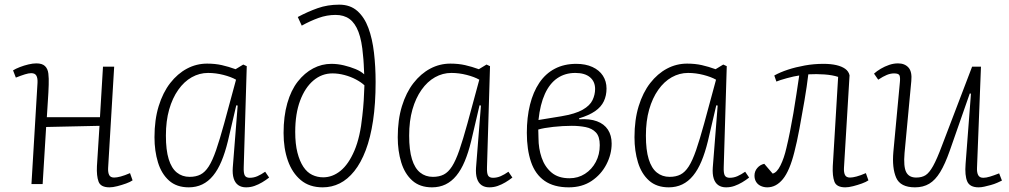

<svg xmlns="http://www.w3.org/2000/svg" viewBox="-20 -790 4332 824"><path d="M407 -250 178 -245 163 0H115L141 -435Q142 -455 136 -465.5Q130 -476 114 -476Q103 -476 87 -471Q71 -466 48 -457L36 -488Q47 -495 65 -502Q83 -509 102 -513.5Q121 -518 136 -518Q161 -518 173 -506.5Q185 -495 187.5 -474.5Q190 -454 189 -426Q188 -393 185.5 -358Q183 -323 181 -287H409L422 -504H470L444 -69Q443 -50 448.5 -39Q454 -28 470 -28Q481 -28 498 -32.5Q515 -37 538 -47L549 -16Q539 -9 521 -2.5Q503 4 483.5 9Q464 14 450 14Q412 14 403 -10.5Q394 -35 396 -77Z M1026 -73Q1025 -47 1030.5 -37Q1036 -27 1052 -27Q1069 -27 1085 -34Q1101 -41 1118 -53L1135 -28Q1121 -17 1105 -7.5Q1089 2 1072 8Q1055 14 1036 14Q1016 14 1002.5 4.5Q989 -5 983 -24Q977 -43 979 -71L1000 -337L994 -338L958 -184Q946 -135 930.5 -98Q915 -61 894.5 -36Q874 -11 848 1.5Q822 14 790 14Q738 14 705.5 -15Q673 -44 658 -93Q643 -142 643 -201Q643 -276 661 -334.5Q679 -393 710.5 -433.5Q742 -474 782.5 -495.5Q823 -517 869 -517Q903 -517 932 -510.5Q961 -504 991 -493L1024 -513L1039 -506ZM794 -31Q821 -31 840.5 -41Q860 -51 876 -76Q892 -101 907.5 -146Q923 -191 942 -260L993 -448Q972 -460 939 -468.5Q906 -477 873 -477Q836 -477 803 -458.5Q770 -440 745 -404.5Q720 -369 706 -320Q692 -271 692 -208Q692 -146 704 -107Q716 -68 739 -49.5Q762 -31 794 -31Z M1258 -717Q1301 -740 1343.5 -755Q1386 -770 1436 -770Q1483 -770 1513.5 -743Q1544 -716 1561 -670Q1578 -624 1585 -564Q1592 -504 1592 -438Q1592 -345 1581 -272Q1570 -199 1549.5 -145Q1529 -91 1500.5 -55.5Q1472 -20 1438 -3Q1404 14 1365 14Q1308 14 1271 -17Q1234 -48 1215.5 -100.5Q1197 -153 1197 -219Q1197 -291 1213 -347Q1229 -403 1258 -440Q1287 -477 1324 -496.5Q1361 -516 1402 -516Q1429 -516 1456 -509.5Q1483 -503 1506 -493.5Q1529 -484 1543 -471Q1542 -494 1541 -514.5Q1540 -535 1538 -552Q1533 -615 1518.5 -653Q1504 -691 1480 -708.5Q1456 -726 1420 -726Q1383 -726 1347 -713Q1311 -700 1275 -680ZM1367 -29Q1407 -29 1441.5 -57Q1476 -85 1501 -143.5Q1526 -202 1535 -293Q1539 -327 1541 -359Q1543 -391 1544 -424Q1530 -437 1507.5 -449Q1485 -461 1458.5 -468Q1432 -475 1407 -475Q1361 -475 1325 -444.5Q1289 -414 1268 -358Q1247 -302 1247 -224Q1247 -172 1256.5 -135Q1266 -98 1282 -74Q1298 -50 1320 -39.5Q1342 -29 1367 -29Z M2070 -73Q2069 -47 2074.5 -37Q2080 -27 2096 -27Q2113 -27 2129 -34Q2145 -41 2162 -53L2179 -28Q2165 -17 2149 -7.5Q2133 2 2116 8Q2099 14 2080 14Q2060 14 2046.5 4.5Q2033 -5 2027 -24Q2021 -43 2023 -71L2044 -337L2038 -338L2002 -184Q1990 -135 1974.5 -98Q1959 -61 1938.5 -36Q1918 -11 1892 1.5Q1866 14 1834 14Q1782 14 1749.5 -15Q1717 -44 1702 -93Q1687 -142 1687 -201Q1687 -276 1705 -334.5Q1723 -393 1754.5 -433.5Q1786 -474 1826.5 -495.5Q1867 -517 1913 -517Q1947 -517 1976 -510.5Q2005 -504 2035 -493L2068 -513L2083 -506ZM1838 -31Q1865 -31 1884.5 -41Q1904 -51 1920 -76Q1936 -101 1951.5 -146Q1967 -191 1986 -260L2037 -448Q2016 -460 1983 -468.5Q1950 -477 1917 -477Q1880 -477 1847 -458.5Q1814 -440 1789 -404.5Q1764 -369 1750 -320Q1736 -271 1736 -208Q1736 -146 1748 -107Q1760 -68 1783 -49.5Q1806 -31 1838 -31Z M2421 14Q2357 14 2317 -14Q2277 -42 2259 -95Q2241 -148 2241 -220Q2241 -286 2254.5 -340.5Q2268 -395 2294.5 -434.5Q2321 -474 2361 -495Q2401 -516 2453 -516Q2493 -516 2522.5 -502.5Q2552 -489 2567.5 -465Q2583 -441 2583 -410Q2583 -380 2571.5 -355.5Q2560 -331 2534 -313Q2508 -295 2465 -282L2466 -278Q2511 -281 2542 -269.5Q2573 -258 2589 -233.5Q2605 -209 2605 -174Q2605 -128 2582.5 -84.5Q2560 -41 2519 -13.5Q2478 14 2421 14ZM2424 -25Q2461 -25 2490.5 -44Q2520 -63 2537 -95Q2554 -127 2554 -167Q2554 -204 2537.5 -221.5Q2521 -239 2493.5 -244.5Q2466 -250 2434 -250Q2396 -250 2354.5 -245.5Q2313 -241 2290 -234Q2290 -225 2290.5 -218Q2291 -211 2291 -198Q2291 -153 2304.5 -113.5Q2318 -74 2347 -49.5Q2376 -25 2424 -25ZM2291 -275 2389 -291Q2449 -301 2480.5 -319Q2512 -337 2523 -360.5Q2534 -384 2534 -408Q2534 -440 2512 -458.5Q2490 -477 2449 -477Q2405 -477 2372 -454.5Q2339 -432 2318.5 -387Q2298 -342 2291 -275Z M3086 -73Q3085 -47 3090.5 -37Q3096 -27 3112 -27Q3129 -27 3145 -34Q3161 -41 3178 -53L3195 -28Q3181 -17 3165 -7.5Q3149 2 3132 8Q3115 14 3096 14Q3076 14 3062.5 4.5Q3049 -5 3043 -24Q3037 -43 3039 -71L3060 -337L3054 -338L3018 -184Q3006 -135 2990.5 -98Q2975 -61 2954.5 -36Q2934 -11 2908 1.5Q2882 14 2850 14Q2798 14 2765.5 -15Q2733 -44 2718 -93Q2703 -142 2703 -201Q2703 -276 2721 -334.5Q2739 -393 2770.5 -433.5Q2802 -474 2842.5 -495.5Q2883 -517 2929 -517Q2963 -517 2992 -510.5Q3021 -504 3051 -493L3084 -513L3099 -506ZM2854 -31Q2881 -31 2900.5 -41Q2920 -51 2936 -76Q2952 -101 2967.5 -146Q2983 -191 3002 -260L3053 -448Q3032 -460 2999 -468.5Q2966 -477 2933 -477Q2896 -477 2863 -458.5Q2830 -440 2805 -404.5Q2780 -369 2766 -320Q2752 -271 2752 -208Q2752 -146 2764 -107Q2776 -68 2799 -49.5Q2822 -31 2854 -31Z M3303 -466Q3328 -480 3361.5 -491Q3395 -502 3434 -509Q3473 -516 3514 -516Q3546 -516 3569.5 -510.5Q3593 -505 3607.5 -494.5Q3622 -484 3626 -467L3602 -69Q3601 -50 3606.5 -39Q3612 -28 3628 -28Q3639 -28 3656 -32.5Q3673 -37 3696 -47L3707 -16Q3697 -9 3679 -2.5Q3661 4 3641.5 9Q3622 14 3608 14Q3570 14 3561 -10.5Q3552 -35 3554 -77L3577 -460Q3553 -468 3518.5 -470.5Q3484 -473 3449 -471Q3443 -420 3432.5 -358.5Q3422 -297 3411 -238Q3400 -179 3389 -137Q3369 -57 3340 -21.5Q3311 14 3273 14Q3258 14 3245 8Q3232 2 3225 -9.5Q3218 -21 3218 -36Q3218 -55 3230 -69Q3242 -83 3260 -87L3296 -45Q3314 -49 3329.5 -80Q3345 -111 3355 -155Q3363 -188 3370.5 -226Q3378 -264 3385 -304.5Q3392 -345 3398 -386Q3404 -427 3410 -466Q3388 -463 3357 -454.5Q3326 -446 3312 -440Z M3731 -474Q3743 -485 3760 -495Q3777 -505 3796 -511.5Q3815 -518 3834 -518Q3863 -518 3879 -500Q3895 -482 3891 -442L3862 -133Q3857 -75 3869 -51.5Q3881 -28 3912 -28Q3936 -28 3952 -38Q3968 -48 3984.5 -77.5Q4001 -107 4023 -166L4152 -504H4190L4173 -70Q4172 -50 4178 -38.5Q4184 -27 4200 -27Q4212 -27 4228.5 -32Q4245 -37 4268 -46L4280 -15Q4272 -11 4259.5 -5.5Q4247 0 4232.5 4Q4218 8 4204.5 11Q4191 14 4180 14Q4142 14 4131 -11.5Q4120 -37 4124 -87L4147 -388L4142 -389L4056 -143Q4036 -86 4015 -51.5Q3994 -17 3968 -1.5Q3942 14 3907 14Q3844 14 3826 -27.5Q3808 -69 3814 -138L3842 -437Q3844 -457 3840.5 -466Q3837 -475 3817 -475Q3802 -475 3786 -468.5Q3770 -462 3749 -448Z"/></svg>

Font: Literata 18pt ExtraLight
Style: Italic
Weight: 250
Italic angle: -2°
Designer: Latin by Veronika Burian and Jose Scaglione. Greek by Irene Vlachou. Cyrillic by Vera Evstafieva
Foundry: TypeTogether
Version: Version 3.103;gftools[0.9.29]